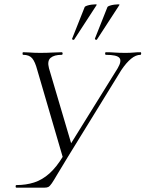

<svg xmlns="http://www.w3.org/2000/svg" viewBox="-20 -866 672 886"><path d="M523 -551Q543 -585 531 -599Q519 -613 469 -613Q465 -613 465 -619Q465 -625 469 -625Q491 -625 510 -623.5Q529 -622 559 -622Q582 -622 596 -623.5Q610 -625 628 -625Q632 -625 631.5 -619Q631 -613 628 -613Q607 -613 585 -595Q563 -577 540 -543L292 -140Q261 -90 244.5 -61.5Q228 -33 219 -20Q210 -7 203.5 -3.5Q197 0 185 0H56Q52 0 52 -6Q52 -12 56 -12Q100 -12 137.5 -24Q175 -36 208 -65.5Q241 -95 271 -145ZM273 -129 152 -543Q142 -581 128.5 -597Q115 -613 87 -613Q84 -613 84 -619Q84 -625 87 -625Q100 -625 113 -624Q126 -623 139 -622.5Q152 -622 164 -622Q197 -622 221 -623.5Q245 -625 264 -625Q269 -625 269 -619Q269 -613 264 -613Q230 -613 213.5 -599Q197 -585 206 -551L313 -189ZM322 -683Q320 -681 315.5 -683Q311 -685 313 -688L371 -834Q373 -837 382 -840Q391 -843 402 -844.5Q413 -846 420.5 -846Q428 -846 426 -843ZM427 -683Q425 -681 421 -683Q417 -685 418 -688L476 -834Q478 -837 487 -840Q496 -843 507 -844.5Q518 -846 525.5 -846Q533 -846 531 -843Z"/></svg>

Font: Cormorant Garamond Light
Style: Italic
Weight: 300
Italic angle: -10°
Designer: Christian Thalmann (Catharsis Fonts)
Foundry: Catharsis Fonts
Version: Version 4.001